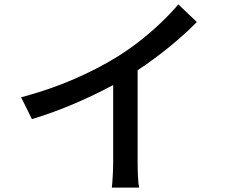

<svg xmlns="http://www.w3.org/2000/svg" viewBox="-20 -815 1040 872"><path d="M76 -373Q207 -408 318 -456.5Q429 -505 512 -557Q564 -589 615 -629Q666 -669 711 -712Q756 -755 790 -795L874 -715Q817 -657 748 -601Q679 -545 605 -496V-81Q605 -50 606.5 -15Q608 20 612 37H488Q490 20 492 -15Q494 -50 494 -81V-429Q415 -386 319.5 -345Q224 -304 125 -274Z"/></svg>

Font: Source Han Sans Medium
Style: Regular
Weight: 500
Designer: Ryoko NISHIZUKA Ë•øÂ°öÊ∂ºÂ≠ê (kana, bopomofo & ideographs); Paul D. Hunt (Latin, Greek & Cyrillic); Sandoll Communicatio
Foundry: Adobe
Version: Version 2.004;hotconv 1.0.118;makeotfexe 2.5.65603